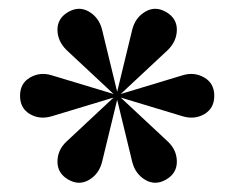

<svg xmlns="http://www.w3.org/2000/svg" viewBox="-20 -702 526 431"><path d="M251 -491 243 -496 277 -636Q284 -663 306.5 -676Q329 -689 353 -675Q377 -661 377 -635.5Q377 -610 357 -590ZM133 -299Q109 -313 109 -339Q109 -365 129 -384L235 -483L243 -478L209 -338Q202 -311 179.5 -298Q157 -285 133 -299ZM96 -441Q69 -433 47 -446Q25 -459 25 -487Q25 -515 47.5 -528Q70 -541 96 -533L235 -491V-483ZM353 -299Q329 -285 306.5 -298Q284 -311 277 -338L243 -478L251 -483L357 -384Q377 -365 377 -339Q377 -313 353 -299ZM243 -478 235 -483V-491L243 -496L251 -491V-483ZM235 -491 129 -590Q109 -610 109 -635.5Q109 -661 133 -675Q157 -689 179.5 -676Q202 -663 209 -636L243 -496ZM390 -441 251 -483V-491L390 -533Q416 -541 438.5 -528Q461 -515 461 -487Q461 -459 439 -446Q417 -433 390 -441Z"/></svg>

Font: Brygada 1918
Style: Bold
Weight: 700
Designer: Mateusz Machalski | Borys Kosmynka | Przemek Hoffer
Foundry: NIEPODLEGLA 2018
Version: Version 3.006